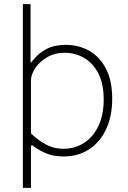

<svg xmlns="http://www.w3.org/2000/svg" viewBox="-20 -743 615 924"><path d="M90 161V-723H127V-440Q135 -449.5 154.2 -470.5Q173.5 -491.5 208 -509.2Q242.5 -527 297 -527Q359.5 -527 410 -498.2Q460.5 -469.5 490.2 -412Q520 -354.5 520 -268Q520 -185 491.2 -122.5Q462.5 -60 409.8 -25Q357 10 285.5 10Q235.5 10 199.8 -6Q164 -22 142 -39Q134.5 -46 131.8 -44Q129 -42 129 -32V161ZM284.5 -27Q341 -27 384.8 -55.5Q428.5 -84 453.8 -137Q479 -190 479 -264Q479 -341.5 452.5 -391.2Q426 -441 383.5 -465Q341 -489 292 -489Q243.5 -489 206.8 -467.5Q170 -446 149.5 -415Q129 -384 129 -355V-101Q164 -67.5 202 -47.2Q240 -27 284.5 -27Z"/></svg>

Font: Public Sans Thin Thin
Style: Regular
Weight: 250
Version: Version 2.001